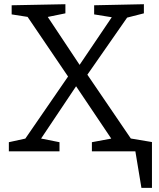

<svg xmlns="http://www.w3.org/2000/svg" viewBox="-20 -718 754 911"><path d="M612 -44.3 585.3 -63 676.3 -43.3V0H416V-43.3L516.3 -62L516.7 -47.3L330.7 -324L351.7 -324.7L164.3 -44.7L159.3 -63.7L262.3 -43.3V0H22V-43.3L113.3 -63.3L88.7 -43.7L311.7 -367.7L311 -343L102.7 -650L124.7 -635.7L35.3 -649.7V-693L290.3 -698V-654.7L195.3 -635.3L199.7 -648L368.7 -393.7L348.7 -397L518.3 -648L523.7 -634L426.7 -649.7V-693L662.7 -698V-654.7L571 -631.3L594 -650L385.3 -350.3L387.3 -374.3ZM544.3 -70.3 701 -44 701 173.3H651L622.3 0H544.3Z"/></svg>

Font: Bitter Thin
Style: Regular
Weight: 100
Designer: Sol Matas, and Bitter project Authors
Foundry: Sol Matas
Version: Version 2.002